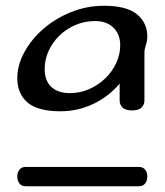

<svg xmlns="http://www.w3.org/2000/svg" viewBox="-20 -646 571 666"><path d="M341 -626Q419 -626 455 -596.5Q491 -567 491 -519Q491 -505 486 -490Q481 -475 481 -463V-298Q481 -283 471 -273Q461 -263 438 -263Q415 -263 405 -273Q395 -283 395 -298V-356Q357 -311 303.5 -285.5Q250 -260 190 -260Q111 -260 75.5 -290.5Q40 -321 40 -375Q40 -420 64.5 -465Q89 -510 130.5 -546Q172 -582 226.5 -604Q281 -626 341 -626ZM310 -573Q273 -573 241 -559Q209 -545 185.5 -522Q162 -499 148.5 -469Q135 -439 135 -407Q135 -366 158 -344.5Q181 -323 223 -323Q258 -323 289.5 -337Q321 -351 345 -374Q369 -397 383 -427Q397 -457 397 -489Q397 -527 373.5 -550Q350 -573 310 -573ZM69 0Q55 0 47.5 -9.5Q40 -19 40 -34Q40 -48 47.5 -57.5Q55 -67 69 -67H462Q476 -67 483.5 -57.5Q491 -48 491 -34Q491 -19 483.5 -9.5Q476 0 462 0Z"/></svg>

Font: Sofadi One
Style: Regular
Weight: 400
Designer: Botjo Nikoltchev
Foundry: Botjo Nikoltchev
Version: Version 1.002